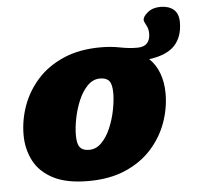

<svg xmlns="http://www.w3.org/2000/svg" viewBox="-51 -736 827 802"><g transform="rotate(-5 363.0 -335.0)"><path d="M640.5 -322Q640.5 -259 618.8 -199Q597 -139 553.5 -90.8Q510 -42.5 443.8 -13.8Q377.5 15 288 15Q196.5 15 140.8 -14Q85 -43 59.8 -92Q34.5 -141 34.5 -200Q34.5 -263 56.2 -323Q78 -383 121.5 -431.2Q165 -479.5 231.5 -508.2Q298 -537 387 -537Q430.5 -537 467.5 -529.5Q504.5 -522 539.5 -522Q594 -522 594 -577.5Q594 -596.5 585 -612.5Q576 -628.5 576 -635.5Q576 -649 596.8 -666.2Q617.5 -683.5 650.5 -683.5Q685 -683.5 705.5 -666.2Q726 -649 726 -612.5Q726 -552 692.8 -516Q659.5 -480 585 -470Q612.5 -444 626.5 -405.8Q640.5 -367.5 640.5 -322ZM302 -114.5Q331.5 -114.5 354.2 -137.5Q377 -160.5 392.2 -196.2Q407.5 -232 415.2 -271Q423 -310 423 -342Q423 -379 411.2 -393.2Q399.5 -407.5 373 -407.5Q343.5 -407.5 320.8 -384.5Q298 -361.5 282.8 -325.8Q267.5 -290 259.8 -251Q252 -212 252 -180Q252 -143 264 -128.8Q276 -114.5 302 -114.5Z"/></g></svg>

Font: Newsreader Caption ExtraBold
Style: Italic
Weight: 800
Italic angle: -17°
Designer: Hugues Gentile
Foundry: Production Type
Version: Version 1.001